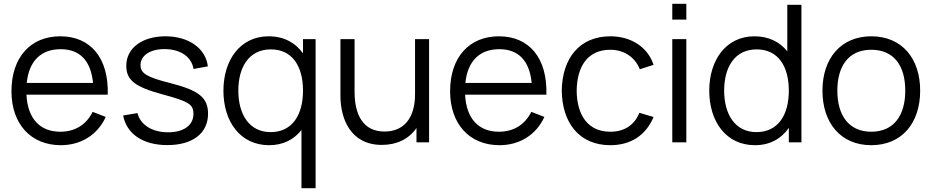

<svg xmlns="http://www.w3.org/2000/svg" viewBox="-20 -745 4876 1005"><path d="M298.5 15C403 15 490.5 -38.5 533.5 -133L465 -159.5C431.5 -92 372.5 -55.5 295.5 -55.5C188 -55.5 124.5 -125.5 118.5 -249.5H544C549.5 -440 455.5 -555 295.5 -555C139.5 -555 40 -444.5 40 -267.5C40 -96.5 141 15 298.5 15ZM297.5 -487.5C398 -487.5 455.5 -427.5 467 -311H120C131.5 -424.5 193.5 -487.5 297.5 -487.5Z M856 14.5C988.5 14.5 1069 -47.5 1069 -149.5C1069 -233 1022.5 -271.5 873.5 -309.5C746 -341.5 715.5 -361.5 715.5 -404.5C715.5 -455.5 768.5 -489.5 845 -488C926 -486.5 982.5 -447.5 993 -384L1068 -397.5C1057 -491.5 968 -555 846 -555C724 -555 641 -493 641 -401C641 -325.5 686 -290 832.5 -250.5C969.5 -213.5 992.5 -198.5 992.5 -148.5C992.5 -89.5 942 -52.5 860 -52.5C776 -52.5 715 -91.5 699.5 -153L624.5 -140.5C643 -43 729.5 14.5 856 14.5Z M1389 15C1462 15 1519 -15 1558 -64.5V240H1632V-540H1566V-465.5C1526.5 -521.5 1466 -555 1386 -555C1238 -555 1149.5 -431.5 1149.5 -270.5C1149.5 -108.5 1237.5 15 1389 15ZM1396.5 -53.5C1284 -53.5 1227.5 -147.5 1227.5 -270.5C1227.5 -392.5 1282 -486.5 1398 -486.5C1510.5 -486.5 1566 -397.5 1566 -270.5C1566 -145.5 1511.5 -53.5 1396.5 -53.5Z M1978.5 13.5C2056 13.5 2120 -16.5 2160 -75V0H2226V-540H2152.5V-252C2152.5 -130 2096.5 -56.5 1992.5 -56.5C1879.5 -56.5 1836 -145.5 1836 -264.5V-540H1762V-243C1762 -121.5 1816.5 13.5 1978.5 13.5Z M2594.5 15C2699 15 2786.5 -38.5 2829.5 -133L2761 -159.5C2727.5 -92 2668.5 -55.5 2591.5 -55.5C2484 -55.5 2420.5 -125.5 2414.5 -249.5H2840C2845.5 -440 2751.5 -555 2591.5 -555C2435.5 -555 2336 -444.5 2336 -267.5C2336 -96.5 2437 15 2594.5 15ZM2593.5 -487.5C2694 -487.5 2751.5 -427.5 2763 -311H2416C2427.5 -424.5 2489.5 -487.5 2593.5 -487.5Z M3174.5 15C3281.5 15 3360.5 -36.5 3401 -132.5L3327 -154.5C3300 -89.5 3247.5 -55.5 3174.5 -55.5C3058.5 -55.5 3000 -140.5 2998.5 -270C3000 -396 3055 -484.5 3174.5 -484.5C3245 -484.5 3303.5 -447 3329 -382.5L3401 -405.5C3371 -498 3284 -555 3175 -555C3013.5 -555 2922.5 -440 2920.5 -270C2922.5 -103.5 3011 15 3174.5 15Z M3572.5 -642.5V-725H3499V-642.5ZM3572.5 0V-540H3499V0Z M3932 15C4010.5 15 4070 -19.5 4109 -75.5V0H4175V-720H4101V-476.5C4061.5 -525.5 4004 -555 3929 -555C3781 -555 3692.5 -431.5 3692.5 -270.5C3692.5 -108.5 3780.5 15 3932 15ZM3939.5 -53.5C3827 -53.5 3770.5 -147.5 3770.5 -270.5C3770.5 -392.5 3825 -486.5 3941 -486.5C4053.5 -486.5 4109 -397.5 4109 -270.5C4109 -145.5 4054.5 -53.5 3939.5 -53.5Z M4540.5 15C4700.5 15 4796.5 -100.5 4796.5 -270.5C4796.5 -437.5 4702.5 -555 4540.5 -555C4382.5 -555 4285 -440.5 4285 -270.5C4285 -103 4379.5 15 4540.5 15ZM4540.5 -55.5C4423.5 -55.5 4363 -140.5 4363 -270.5C4363 -396.5 4419.5 -484.5 4540.5 -484.5C4659.5 -484.5 4718.5 -400.5 4718.5 -270.5C4718.5 -143 4660.5 -55.5 4540.5 -55.5Z"/></svg>

Font: Manrope
Style: Regular
Weight: 400
Designer: Mikhail Sharanda
Foundry: Mikhail Sharanda
Version: Version 4.505